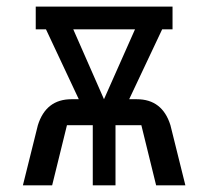

<svg xmlns="http://www.w3.org/2000/svg" viewBox="-20 -557 626 577"><path d="M48.8 0 93.8 -180.7Q118.2 -258.8 194.8 -258.8H216.8L118.2 -468.8H87.4V-537.1H498.5V-468.8H467.3L368.2 -258.8H391.1Q467.8 -258.8 492.2 -180.7L537.1 0H449.2L404.8 -180.7H327.1V0H258.8V-180.7H181.2L136.7 0ZM385.7 -468.8H200.2L292.5 -258.8Z"/></svg>

Font: Consola Mono
Style: Book
Weight: 400
Monospace: yes
Designer: Wojciech Kalinowski "wmk69" (wmk69@o2.pl)
Foundry: Wojciech Kalinowski "wmk69" (wmk69@o2.pl)
Version: Version 2.1.0